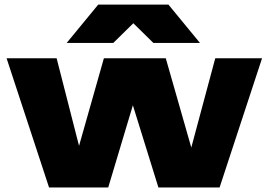

<svg xmlns="http://www.w3.org/2000/svg" viewBox="-20 -821 1176 841"><path d="M8.8 -565.9H228L326.2 -182.1L435.1 -565.9H706.1L817.9 -174.8L922.9 -565.9H1127.9L941.9 0H673.8L562 -359.9L454.1 0H194.8ZM410.2 -800.8H717.8L856 -632.8H651.9L564 -719.2L476.1 -632.8H272Z"/></svg>

Font: Mattone
Style: Bold
Weight: 700
Width: 6
Designer: Nunzio Mazzaferro
Foundry: Collletttivo
Version: Version 2.000;Glyphs 3.2 (3217)